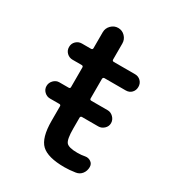

<svg xmlns="http://www.w3.org/2000/svg" viewBox="-169 -795 838 911"><g transform="rotate(30 250.0 -340.0)"><path d="M98.6 -327.1H149.4Q158.2 -327.1 158.2 -335V-442.4Q158.2 -451.2 149.4 -451.2H99.6Q81.1 -451.2 67.9 -463.9Q54.7 -476.6 54.7 -495.6Q54.7 -514.6 67.9 -527.3Q81.1 -540 99.6 -540H149.4Q158.2 -540 158.2 -548.8V-635.7Q158.2 -658.2 174.3 -674.3Q190.4 -690.4 212.4 -690.4Q234.4 -690.4 250 -674.3Q265.6 -658.2 265.6 -635.7V-548.8Q265.6 -540 274.4 -540H390.6Q409.2 -540 421.9 -527.3Q434.6 -514.6 434.6 -495.6Q434.6 -476.6 422.4 -463.9Q410.2 -451.2 390.6 -451.2H274.4Q266.6 -451.2 265.6 -442.4V-335Q265.6 -327.1 274.4 -327.1H363.3Q380.9 -327.1 394.5 -313.5Q408.2 -299.8 408.2 -281.7Q408.2 -263.7 394.5 -251Q380.9 -238.3 363.3 -238.3H274.4Q266.6 -238.3 265.6 -230.5V-169.9Q265.6 -111.3 278.8 -95.7Q292 -80.1 339.8 -80.1Q362.3 -80.1 380.9 -84Q397.5 -86.9 411.1 -77.6Q424.8 -68.4 424.8 -50.8Q424.8 -29.3 412.6 -13.7Q400.4 2 379.9 4.9Q347.7 9.8 320.3 9.8Q229.5 9.8 193.8 -23.9Q158.2 -57.6 158.2 -150.4V-230.5Q158.2 -238.3 149.4 -238.3H98.6Q81.1 -238.3 67.9 -251Q54.7 -263.7 54.7 -281.7Q54.7 -299.8 67.9 -313.5Q81.1 -327.1 98.6 -327.1Z"/></g></svg>

Font: Rounded Mgen+ 2m medium
Style: Regular
Weight: 500
Designer: [Source Han Sans]
Ryoko NISHIZUKA  (kana & ideographs); Paul D. Hunt (Latin, Greek & Cyrillic); Wenlong ZHANG  (bopomofo
Version: Version 1.059.20150602